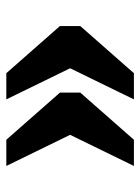

<svg xmlns="http://www.w3.org/2000/svg" viewBox="64 -582 454 623"><g transform="rotate(-90 291.5 -270.0)"><path d="M281 -63H366L519 -237V-303L366 -477H281L382 -270ZM65 -63H150L303 -237V-303L150 -477H65L166 -270Z"/></g></svg>

Font: Noto Serif Lao Black
Style: Regular
Weight: 900
Designer: Monotype Design Team
Foundry: Monotype Imaging Inc.
Version: Version 2.003